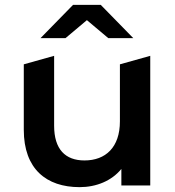

<svg xmlns="http://www.w3.org/2000/svg" viewBox="-20 -764 721 791"><path d="M250 -607 338 -681 426 -607H529L395 -744H281L147 -607ZM599 -534 474 -499V-264C474 -157 415 -103 328 -103C249 -103 203 -149 203 -246V-534L78 -499V-229C78 -68 171 7 308 7C377 7 440 -19 480 -68V0H599Z"/></svg>

Font: Talent
Style: Bold
Weight: 600
Designer: Mike Powis
Version: Version 1.001;hotconv 1.0.109;makeotfexe 2.5.65596